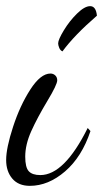

<svg xmlns="http://www.w3.org/2000/svg" viewBox="-25 -578 335 624"><path d="M-5 -58Q-5 -97 17.5 -166Q40 -235 73.5 -287Q107 -339 139 -339Q148 -339 154.5 -333Q161 -327 161 -317Q161 -303 129 -250Q96 -195 76.5 -151.5Q57 -108 57 -69Q57 -34 68.5 -21.5Q80 -9 106 -9Q184 -9 260 -162L269 -152Q241 -68 186.5 -21Q132 26 72 26Q35 26 15 2.5Q-5 -21 -5 -58ZM164 -437Q164 -449 182.5 -479.5Q201 -510 225.5 -534Q250 -558 268 -558Q287 -558 290 -527Q216 -463 178 -411Q171 -414 167.5 -422.5Q164 -431 164 -437Z"/></svg>

Font: Dancing Script
Style: Regular
Weight: 400
Designer: Pablo Impallari
Foundry: Pablo Impallari
Version: Version 2.000